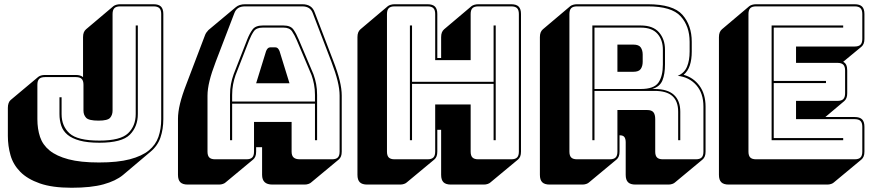

<svg xmlns="http://www.w3.org/2000/svg" viewBox="-20 -750 4114 904"><path d="M317 134Q226 134 167.5 113.5Q109 93 75.5 59Q42 25 29.5 -19Q17 -63 17 -110V-242Q17 -255 20.5 -264.5Q24 -274 30 -279L160 -388Q165 -392 173 -394.5Q181 -397 192 -397H337Q348 -397 356.5 -394.5Q365 -392 371 -387V-575Q371 -588 374.5 -597Q378 -606 385 -612L514 -721Q519 -725 527.5 -727.5Q536 -730 546 -730H703Q727 -730 738 -719Q749 -708 749 -684V-189Q749 -142 735.5 -102.5Q722 -63 688 -35L559 74Q525 102 467 118Q409 134 317 134ZM739 -189V-684Q739 -703 730.5 -711.5Q722 -720 703 -720H546Q527 -720 518.5 -711.5Q510 -703 510 -684V-229Q510 -209 498.5 -195.5Q487 -182 444 -182Q398 -182 385.5 -195.5Q373 -209 373 -229V-351Q373 -370 364.5 -378.5Q356 -387 337 -387H192Q173 -387 164.5 -378.5Q156 -370 156 -351V-189Q156 -143 168.5 -105.5Q181 -68 213.5 -41.5Q246 -15 302.5 0Q359 15 446 15Q534 15 591 0Q648 -15 680.5 -41.5Q713 -68 726 -105.5Q739 -143 739 -189ZM619 -630H629V-213Q629 -154 591.5 -116Q554 -78 448 -78Q392 -78 355.5 -88Q319 -98 298 -115.5Q277 -133 268.5 -158Q260 -183 260 -213V-292H270V-213Q270 -156 307.5 -122Q345 -88 448 -88Q547 -88 583 -122.5Q619 -157 619 -213Z M1073 -303V-272H1463V-303Q1463 -330 1458.5 -353Q1454 -376 1447 -396L1378 -559Q1367 -585 1355 -602.5Q1343 -620 1315 -620H1217Q1187 -620 1175 -602.5Q1163 -585 1153 -560L1089 -396Q1082 -376 1077.5 -353Q1073 -330 1073 -303ZM1233 -510Q1237 -519 1241.5 -523Q1246 -527 1252 -527H1277Q1283 -527 1287.5 -523Q1292 -519 1296 -510L1343 -358H1186ZM1463 -90V-262H1073V-90H1063V-303Q1063 -331 1067.5 -354.5Q1072 -378 1080 -400L1144 -564Q1155 -592 1169 -611Q1183 -630 1217 -630H1315Q1348 -630 1361.5 -611Q1375 -592 1387 -563L1456 -400Q1464 -378 1468.5 -354.5Q1473 -331 1473 -303V-90ZM1176 -36V-176H1353V-36Q1353 -17 1362.5 -8.5Q1372 0 1392 0H1543Q1562 0 1570.5 -8.5Q1579 -17 1579 -36V-300Q1579 -330 1569.5 -369Q1560 -408 1540 -460L1453 -687Q1447 -704 1434.5 -712Q1422 -720 1403 -720H1134Q1114 -720 1101.5 -712Q1089 -704 1083 -687L996 -460Q976 -408 966.5 -369Q957 -330 957 -300V-36Q957 -17 965.5 -8.5Q974 0 993 0H1140Q1159 0 1167.5 -8.5Q1176 -17 1176 -36ZM1042 109Q1038 113 1029.5 116Q1021 119 1011 119H864Q840 119 829 108Q818 97 818 73V-191Q818 -222 827.5 -261.5Q837 -301 858 -355L944 -581Q947 -590 951.5 -596.5Q956 -603 961 -608L962 -609L1090 -716Q1098 -723 1109 -726.5Q1120 -730 1134 -730H1403Q1426 -730 1440.5 -720.5Q1455 -711 1462 -691L1549 -464Q1570 -410 1579.5 -370.5Q1589 -331 1589 -300V-36Q1589 -23 1585.5 -14Q1582 -5 1575 1L1445 109Q1441 113 1432.5 116Q1424 119 1414 119H1263Q1238 119 1226 107.5Q1214 96 1214 73V-57H1186V-36Q1186 -23 1182.5 -14Q1179 -5 1172 1Z M1910 -90V-630H1920V-365H2304V-630H2314V-90H2304V-355H1920V-90ZM1993 0Q2012 0 2020.5 -8.5Q2029 -17 2029 -36V-258H2196V-36Q2196 -17 2204.5 -8.5Q2213 0 2232 0H2387Q2406 0 2414.5 -8.5Q2423 -17 2423 -36V-684Q2423 -703 2414.5 -711.5Q2406 -720 2387 -720H2232Q2213 -720 2204.5 -711.5Q2196 -703 2196 -684V-467H2029V-684Q2029 -703 2020.5 -711.5Q2012 -720 1993 -720H1838Q1819 -720 1810.5 -711.5Q1802 -703 1802 -684V-36Q1802 -17 1810.5 -8.5Q1819 0 1838 0ZM2025 1 1895 109Q1891 113 1882.5 116Q1874 119 1864 119H1709Q1685 119 1674 108Q1663 97 1663 73V-575Q1663 -588 1666.5 -597Q1670 -606 1677 -612L1806 -721Q1811 -725 1819.5 -727.5Q1828 -730 1838 -730H1993Q2017 -730 2028 -719Q2039 -708 2039 -684V-477H2057V-575Q2057 -588 2060.5 -597Q2064 -606 2071 -612L2200 -721Q2205 -725 2213.5 -727.5Q2222 -730 2232 -730H2387Q2411 -730 2422 -719Q2433 -708 2433 -684V-36Q2433 -23 2429.5 -14Q2426 -5 2419 1L2289 109Q2285 113 2276.5 116Q2268 119 2258 119H2103Q2079 119 2068 108Q2057 97 2057 73V-139H2039V-36Q2039 -23 2035.5 -14Q2032 -5 2025 1Z M2997 -620H2779V-331H2997Q3059 -331 3080 -361Q3101 -391 3101 -446V-516Q3101 -562 3075.5 -591Q3050 -620 2997 -620ZM2887 -540H2962Q2988 -540 2997 -526.5Q3006 -513 3006 -493V-459Q3006 -439 2997 -425.5Q2988 -412 2962 -412H2887ZM2779 -90H2769V-630H2997Q3055 -630 3083 -597.5Q3111 -565 3111 -516V-447Q3111 -401 3099 -371.5Q3087 -342 3051 -331H3062Q3123 -331 3153 -303.5Q3183 -276 3183 -224V-90H3173V-224Q3173 -273 3146 -297.5Q3119 -322 3062 -322H2779ZM2851 0Q2870 0 2878.5 -8.5Q2887 -17 2887 -36V-232H3027Q3048 -232 3056.5 -221.5Q3065 -211 3065 -189V-36Q3065 -17 3073.5 -8.5Q3082 0 3101 0H3256Q3275 0 3283.5 -8.5Q3292 -17 3292 -36V-248Q3292 -311 3258.5 -349Q3225 -387 3171 -393Q3202 -406 3214.5 -435.5Q3227 -465 3227 -507V-553Q3227 -627 3184.5 -673.5Q3142 -720 3030 -720H2697Q2678 -720 2669.5 -711.5Q2661 -703 2661 -684V-36Q2661 -17 2669.5 -8.5Q2678 0 2697 0ZM2883 1 2753 109Q2749 113 2740.5 116Q2732 119 2722 119H2568Q2544 119 2533 108Q2522 97 2522 73V-575Q2522 -588 2525.5 -597Q2529 -606 2536 -612L2665 -721Q2670 -725 2678.5 -727.5Q2687 -730 2697 -730H3030Q3149 -730 3193 -680.5Q3237 -631 3237 -553V-507Q3237 -470 3228 -442.5Q3219 -415 3199 -398H3198Q3245 -385 3273.5 -346Q3302 -307 3302 -248V-36Q3302 -23 3298.5 -14Q3295 -5 3288 1L3158 109Q3154 113 3145.5 116Q3137 119 3127 119H2972Q2948 119 2937 108Q2926 97 2926 73V-80Q2926 -96 2920 -104.5Q2914 -113 2898 -113H2897V-36Q2897 -23 2893.5 -14Q2890 -5 2883 1Z M3875 119H3411Q3387 119 3376 108Q3365 97 3365 73V-575Q3365 -588 3368.5 -597Q3372 -606 3379 -612L3508 -721Q3513 -725 3521.5 -727.5Q3530 -730 3540 -730H4004Q4028 -730 4039 -719Q4050 -708 4050 -684V-567Q4050 -554 4046.5 -545Q4043 -536 4036 -530L3950 -459Q3960 -454 3964.5 -444Q3969 -434 3969 -418V-311Q3969 -298 3965.5 -289Q3962 -280 3955 -274L3866 -199H4004Q4028 -199 4039 -188Q4050 -177 4050 -153V-36Q4050 -23 4046.5 -14Q4043 -5 4036 1L3906 109Q3902 113 3893.5 116Q3885 119 3875 119ZM4004 0Q4023 0 4031.5 -8.5Q4040 -17 4040 -36V-153Q4040 -172 4031.5 -180.5Q4023 -189 4004 -189H3728V-275H3923Q3942 -275 3950.5 -283.5Q3959 -292 3959 -311V-418Q3959 -437 3950.5 -445.5Q3942 -454 3923 -454H3728V-531H4004Q4023 -531 4031.5 -539.5Q4040 -548 4040 -567V-684Q4040 -703 4031.5 -711.5Q4023 -720 4004 -720H3540Q3521 -720 3512.5 -711.5Q3504 -703 3504 -684V-36Q3504 -17 3512.5 -8.5Q3521 0 3540 0ZM3950 -100V-90H3613V-630H3950V-620H3623V-369H3869V-359H3623V-100Z"/></svg>

Font: Bungee Shade
Style: Regular
Weight: 400
Designer: David Jonathan Ross
Foundry: David Jonathan Ross
Version: Version 1.001;PS 1.0;hotconv 1.0.72;makeotf.lib2.5.5900